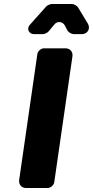

<svg xmlns="http://www.w3.org/2000/svg" viewBox="-20 -942 466 962"><path d="M420 -824 371 -905C366 -913 350 -922 341 -922H239C232 -922 217 -915 212 -910L129 -817C112 -798 125 -771 150 -771H196C203 -771 218 -778 223 -784L252 -819C267 -838 294 -835 305 -814L318 -789C323 -780 339 -771 349 -771H390C419 -771 435 -799 420 -824ZM252 -30 343 -660C346 -682 331 -700 308 -700H201C185 -700 169 -686 167 -670L76 -40C73 -18 88 0 110 0H218C234 0 250 -14 252 -30Z"/></svg>

Font: Trueno
Style: RoundBdIt
Weight: 700
Designer: Julieta Ulanovsky, Jasper
Foundry: Julieta Ulanovsky, Cannot Into Space Fonts
Version: Version 3.001